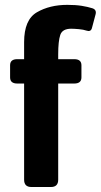

<svg xmlns="http://www.w3.org/2000/svg" viewBox="-20 -750 404 770"><path d="M49.3 -415Q20.5 -415 20.5 -439.5V-488.3Q20.5 -512.7 49.3 -512.7H76.7V-581.1Q76.7 -670.9 127.9 -700.7Q179.2 -730.5 250 -730.5Q283.7 -730.5 307.9 -726.6Q332 -722.7 350.6 -716.8Q368.2 -710.9 363.3 -692.4L348.6 -637.2Q344.2 -621.1 326.2 -627.4Q315.4 -631.3 296.1 -633.1Q276.9 -634.8 265.6 -634.8Q230 -634.8 221.7 -609.9Q213.4 -585 213.4 -532.2V-512.7H277.8Q306.6 -512.7 306.6 -488.3V-439.5Q306.6 -415 277.8 -415H213.4V-29.3Q213.4 0 184.1 0H106Q76.7 0 76.7 -29.3V-415Z"/></svg>

Font: Istok Web
Style: Bold
Weight: 700
Designer: Andrey V. Panov
Foundry: Andrey V. Panov
Version: Version 1.0.2g